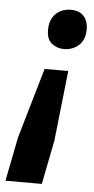

<svg xmlns="http://www.w3.org/2000/svg" viewBox="-77 -578 375 768"><g transform="rotate(5 110.5 -194.0)"><path d="M162 -387Q133.5 -387 112.8 -403.8Q92 -420.5 92 -458Q92 -487 103.5 -506.8Q115 -526.5 134.2 -536.2Q153.5 -546 176 -546Q201.5 -546 216.8 -536Q232 -526 239 -509.8Q246 -493.5 246 -474Q246 -431 221 -409Q196 -387 162 -387ZM121 158H-25L10 -19L92 -301H187L156 -19Z"/></g></svg>

Font: Argentum Sans SemiBold
Style: Italic
Weight: 600
Italic angle: -11°
Designer: Julieta Ulanovsky (font), Cristiano Sobral (main changes and remaster)
Foundry: Julieta Ulanovsky (font), Cristiano Sobral (main changes and remaster)
Version: Version 2.007;June 15, 2022;FontCreator 14.0.0.2814 64-bit; 